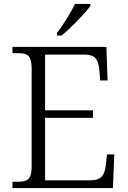

<svg xmlns="http://www.w3.org/2000/svg" viewBox="-20 -951 646 971"><path d="M43 -32H70Q96 -32 110.5 -37.5Q125 -43 132.5 -59.5Q140 -76 140 -109V-603Q140 -637 132.5 -654Q125 -671 110.5 -676.5Q96 -682 70 -682H43V-714H518L524 -544H487L482 -599Q479 -638 463 -656.5Q447 -675 407 -675H208V-393H450V-355H208V-39H436Q477 -39 494 -57.5Q511 -76 515 -115L521 -170H558L551 0H43ZM268 -784Q291 -814 317.5 -856.5Q344 -899 359 -931H437V-921Q417 -893 370.5 -845Q324 -797 290 -771H268Z"/></svg>

Font: Noto Serif Light
Style: Regular
Weight: 300
Designer: Monotype Design Team
Foundry: Monotype Imaging Inc.
Version: Version 1.001